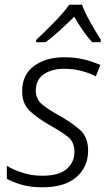

<svg xmlns="http://www.w3.org/2000/svg" viewBox="-20 -785 468 815"><path d="M160 10Q254 10 304 -33Q354 -76 354 -146Q354 -205 317 -236Q280 -267 231 -295Q183 -321 157.5 -343Q132 -365 132 -400Q132 -446 165.5 -469.5Q199 -493 252 -493Q293 -493 327.5 -483.5Q362 -474 387 -461L406 -509Q378 -522 339 -532Q300 -542 252 -542Q175 -542 124.5 -505Q74 -468 74 -397Q74 -344 107.5 -313Q141 -282 194 -252Q241 -226 268.5 -204Q296 -182 296 -141Q296 -96 263 -67.5Q230 -39 159 -39Q116 -39 76.5 -51.5Q37 -64 9 -81V-26Q34 -12 71.5 -1Q109 10 160 10ZM133 -606H174Q203 -628 235 -657Q267 -686 295 -714Q311 -686 331 -657Q351 -628 371 -606H407L408 -616Q389 -646 365 -688Q341 -730 328 -765H274Q251 -732 207 -687.5Q163 -643 134 -616Z"/></svg>

Font: Noto Sans UI Light
Style: Italic
Weight: 300
Italic angle: -12°
Designer: Monotype Design Team
Foundry: Monotype Imaging Inc.
Version: Version 1.901